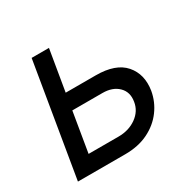

<svg xmlns="http://www.w3.org/2000/svg" viewBox="-126 -674 807 804"><g transform="rotate(-30 277.0 -272.5)"><path d="M172.9 -348H318.2Q414.1 -348 456.5 -299.4Q498.9 -250.7 487.2 -176.1Q478.7 -127.1 449.2 -87.2Q419.7 -47.2 371.8 -23.6Q323.9 0 259.9 0H31.2L122.2 -545.5H206ZM159.8 -269.9 127.8 -78.1H272.7Q322.8 -78.1 359.2 -104.2Q395.6 -130.3 402 -171.9Q409.4 -215.6 381.9 -242.7Q354.4 -269.9 305.4 -269.9Z"/></g></svg>

Font: Inter UI
Style: Italic
Weight: 400
Italic angle: -9.39999°
Designer: Rasmus Andersson
Foundry: rsms
Version: 3.2;8d6f07862